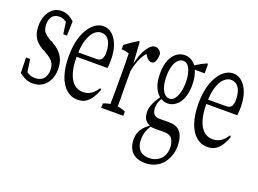

<svg xmlns="http://www.w3.org/2000/svg" viewBox="-124 -894 1955 1457"><g transform="rotate(20 854.0 -166.0)"><path d="M23.9 -48.8Q22.5 -115.7 21 -173.3Q21 -173.3 54.2 -173.3Q61.5 -127.4 68.8 -72.3Q78.1 -65.4 85.9 -61.5Q108.4 -49.8 137.2 -49.8Q166 -49.8 187 -61.8Q208 -73.7 217.8 -96.4Q227.5 -119.1 227.5 -146.5Q227.5 -186.5 208.7 -210.9Q189.9 -235.4 153.3 -254.9Q135.7 -269.5 117.7 -274.9Q89.8 -291 69.3 -312Q48.8 -333 37.8 -363.3Q26.9 -393.6 26.9 -434.8Q26.9 -476.1 41.7 -513.7Q56.6 -551.3 85.4 -574.5Q114.3 -597.7 155.8 -597.7Q186.5 -597.7 211.4 -585.4Q236.3 -573.2 259.3 -551.3Q257.8 -498.5 255.9 -435.5Q255.9 -435.5 226.1 -435.5Q219.7 -487.3 212.9 -529.3Q211.9 -534.7 211.4 -530.8Q184.6 -551.3 155.3 -551.3Q117.2 -551.3 97.9 -527.8Q78.6 -504.4 78.6 -465.8Q78.6 -424.3 95.2 -402.6Q111.8 -380.9 151.9 -357.9Q164.1 -356.4 176.8 -344.7Q214.4 -323.7 237.1 -297.4Q259.8 -271 270 -240.5Q280.3 -210 280.3 -172.4Q280.3 -127.4 264.2 -89.8Q248 -52.2 215.3 -28.8Q182.6 -5.4 134.3 -5.4Q102.5 -5.4 77.1 -16.6Q51.8 -27.8 23.9 -48.8Z M379.4 -309.6Q379.4 -309.6 379.4 -304.7Q379.9 -232.4 395.8 -180.4Q411.6 -128.4 441.9 -101.3Q472.2 -74.2 514.2 -74.2Q552.2 -74.2 581.1 -93.8Q607.4 -111.8 629.9 -147.9Q634.8 -146.5 639.6 -135.7Q625 -96.7 605.7 -67.4Q586.4 -38.1 560.3 -21.7Q534.2 -5.4 496.6 -5.4Q444.3 -5.4 404.8 -39.6Q365.2 -73.7 343.5 -138.4Q321.8 -203.1 321.8 -294.7Q321.8 -386.2 345.2 -454.6Q368.7 -522.9 408.2 -560.3Q447.8 -597.7 494.1 -597.7Q533.2 -597.7 564.7 -570.6Q596.2 -543.5 614.7 -493.7Q633.3 -443.8 633.3 -371.6Q633.3 -337.9 628.9 -309.6Q628.9 -309.6 379.4 -309.6ZM396 -444.8Q383.8 -406.7 380.9 -350.6Q380.9 -350.6 380.4 -345.2H524.4Q559.1 -345.2 569.8 -365.7Q580.1 -384.8 580.1 -412.6Q580.1 -455.1 570.1 -484.9Q560.1 -514.6 540.3 -530.5Q520.5 -546.4 494.1 -546.4Q465.3 -546.4 439.2 -522.2Q413.1 -498 396 -444.8Z M687.5 -44.4Q715.3 -57.1 743.7 -60.5Q743.7 -64 743.7 -64.5Q743.7 -76.2 743.7 -77.6Q744.6 -129.4 744.6 -171.4Q744.6 -219.2 744.6 -257.3Q744.6 -291 744.6 -314.9Q744.6 -405.3 742.2 -468.8Q711.9 -479 681.6 -479.5Q681.6 -502 681.6 -515.1Q732.9 -554.7 784.2 -584.5Q787.6 -585.4 791 -577.1Q796.4 -497.6 802.2 -408.2Q806.2 -427.7 809.6 -437Q820.8 -479.5 836.4 -510.3Q854.5 -546.9 875.2 -566.4Q896 -585.9 915.5 -585.9Q931.6 -585.9 946.5 -574.7Q961.4 -563.5 966.8 -545.9Q966.8 -505.9 956.1 -483.9Q946.3 -463.9 926.8 -463.9Q915.5 -463.9 904.8 -470.7Q894 -477.5 882.8 -492.2Q878.4 -503.4 873.5 -504.9Q871.6 -512.2 870.1 -510.3Q868.2 -512.7 865.7 -505.4Q847.2 -483.4 834 -455.1Q813 -411.1 800.8 -347.2Q800.8 -307.1 800.8 -257.3Q800.8 -217.8 802.2 -78.1Q802.2 -77.1 802.2 -66.4Q802.2 -66.4 802.2 -62.5Q834 -58.6 865.7 -44.4Q865.7 -31.7 865.7 -9.8Q865.7 -9.8 687.5 -9.8Q687.5 -31.7 687.5 -44.4Z M1108.9 -538.1Q1089.8 -518.1 1080.3 -483.9Q1070.8 -449.7 1070.8 -405Q1070.8 -360.4 1079.8 -325.9Q1088.9 -291.5 1106.9 -272Q1124.5 -252 1148.7 -252Q1172.9 -252 1189.7 -273.2Q1206.5 -294.4 1215.3 -329.6Q1225.1 -364.7 1225.1 -408.9Q1225.1 -453.1 1215.8 -486.8Q1207 -520 1190.9 -539.1Q1174.8 -558.1 1151.1 -558.1Q1127.4 -558.1 1108.9 -538.1ZM1213.4 -82.5Q1253.9 -82.5 1280 -65.2Q1306.2 -47.9 1319.1 -14.4Q1332 19 1332 67.4Q1332 106.4 1319.3 142.8Q1306.6 179.2 1282.7 208.5Q1258.8 237.8 1221.7 254.4Q1187.5 271 1142.6 271Q1095.2 271 1063.2 253.4Q1031.2 235.8 1015.6 203.1Q1000 170.4 1000 129.9Q1000 101.1 1008.8 76.2Q1023.4 33.7 1074.2 -3.9Q1077.6 -2.9 1081.1 -9.3Q1077.1 -7.3 1073.2 -12.7Q1024.9 -34.2 1024.9 -101.6Q1024.9 -130.9 1038.6 -165Q1050.8 -194.8 1080.1 -237.8Q1078.1 -239.3 1076.7 -240.7Q1051.3 -262.2 1035.6 -299.8Q1017.6 -343.3 1017.6 -407.5Q1017.6 -471.7 1035.4 -514.9Q1053.2 -558.1 1083.5 -580.6Q1113.8 -602.5 1150.4 -602.5Q1170.9 -602.5 1187.5 -595.7Q1216.3 -584.5 1237.8 -557.1Q1239.3 -560.5 1240.2 -553.7Q1284.2 -582.5 1328.6 -601.6Q1332 -602.5 1335.9 -593.8Q1335.9 -563.5 1335.9 -523.9Q1335.9 -523.9 1256.3 -523.9Q1257.3 -523.4 1258.8 -517.1Q1265.1 -501.5 1269.5 -482.4Q1277.8 -449.2 1277.8 -407.7Q1277.8 -345.2 1260.5 -301.3Q1243.2 -257.3 1212.4 -235.4Q1184.1 -213.4 1149.4 -212.9Q1122.6 -212.9 1097.7 -226.1Q1095.7 -226.6 1093.3 -228.5Q1083.5 -210 1079.1 -197.3Q1070.8 -174.8 1070.8 -153.3Q1070.8 -82.5 1128.9 -82.5Q1129.4 -82.5 1213.4 -82.5ZM1087.9 -2.9Q1078.6 12.2 1073.2 23.9Q1063 44.9 1058.1 65.4Q1053.2 85.9 1053.2 110.8Q1053.2 150.4 1066.7 176.3Q1080.1 202.1 1103.5 213.4Q1126.5 224.6 1155.8 224.6Q1195.3 224.6 1223.6 208Q1253.9 191.4 1268.6 162.4Q1283.2 133.3 1283.2 98.1Q1283.2 55.7 1264.6 27.8Q1246.1 0 1202.6 0Q1202.6 0 1120.6 0Q1105 0 1087.9 -2.9Z M1427.2 -309.6Q1427.2 -309.6 1427.2 -304.7Q1427.7 -232.4 1443.6 -180.4Q1459.5 -128.4 1489.7 -101.3Q1520 -74.2 1562 -74.2Q1600.1 -74.2 1628.9 -93.8Q1655.3 -111.8 1677.7 -147.9Q1682.6 -146.5 1687.5 -135.7Q1672.9 -96.7 1653.6 -67.4Q1634.3 -38.1 1608.2 -21.7Q1582 -5.4 1544.4 -5.4Q1492.2 -5.4 1452.6 -39.6Q1413.1 -73.7 1391.4 -138.4Q1369.6 -203.1 1369.6 -294.7Q1369.6 -386.2 1393.1 -454.6Q1416.5 -522.9 1456.1 -560.3Q1495.6 -597.7 1542 -597.7Q1581.1 -597.7 1612.5 -570.6Q1644 -543.5 1662.6 -493.7Q1681.2 -443.8 1681.2 -371.6Q1681.2 -337.9 1676.8 -309.6Q1676.8 -309.6 1427.2 -309.6ZM1443.8 -444.8Q1431.6 -406.7 1428.7 -350.6Q1428.7 -350.6 1428.2 -345.2H1572.3Q1606.9 -345.2 1617.7 -365.7Q1627.9 -384.8 1627.9 -412.6Q1627.9 -455.1 1617.9 -484.9Q1607.9 -514.6 1588.1 -530.5Q1568.4 -546.4 1542 -546.4Q1513.2 -546.4 1487.1 -522.2Q1460.9 -498 1443.8 -444.8Z"/></g></svg>

Font: Scarab Serif
Style: Light
Weight: 300
Designer: John Roberts
Foundry: Scarab
Version: 1.0